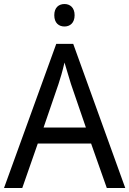

<svg xmlns="http://www.w3.org/2000/svg" viewBox="-20 -935 644 955"><path d="M603 0 344.2 -716.8H259.8L0 0H90.8L168 -221.2H433.1L511.2 0ZM196.8 -300.8 271 -517.1C278.8 -540 291.5 -582.5 300.8 -624C304.2 -611.3 310.1 -592.3 317.9 -566.9C325.2 -541.5 330.6 -524.9 333 -517.1L407.2 -300.8ZM300.8 -915C272.9 -915 250 -897.9 250 -859.4C250 -820.3 272.9 -803.2 300.8 -803.2C327.6 -803.2 351.1 -820.3 351.1 -859.4C351.1 -897.9 327.6 -915 300.8 -915Z"/></svg>

Font: Avrile Sans
Style: Regular
Weight: 400
Designer: Monotype Design Team, Google (font), Stefan Peev (BGR Cyrillic), Cristiano Sobral (main changes)
Foundry: The Avrile Sans Project Authors
Version: Version 3.110